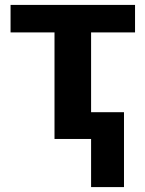

<svg xmlns="http://www.w3.org/2000/svg" viewBox="-20 -566 590 782"><path d="M530 -546V-434H351V-109H485V196H351V0H202V-434H23V-546Z"/></svg>

Font: Noto IKEA Arabic
Style: Bold
Weight: 700
Designer: Monotype Design Team
Foundry: Monotype Imaging Inc.
Version: Version 1.200